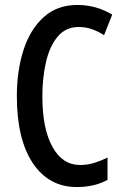

<svg xmlns="http://www.w3.org/2000/svg" viewBox="-20 -745 497 775"><path d="M297 -636Q246 -636 213.5 -598Q181 -560 166 -496Q151 -432 151 -356Q151 -226 191.5 -152.5Q232 -79 303 -79Q333 -79 360.5 -87.5Q388 -96 414 -109V-19Q362 10 290 10Q177 10 112.5 -86.5Q48 -183 48 -357Q48 -460 75 -543.5Q102 -627 156.5 -676Q211 -725 292 -725Q368 -725 433 -686L400 -603Q377 -618 351.5 -627Q326 -636 297 -636Z"/></svg>

Font: Noto Sans Thai ExtCond Med
Style: Regular
Weight: 500
Width: 2
Designer: Monotype Design Team
Foundry: Monotype Imaging Inc.
Version: Version 2.002; ttfautohint (v1.8.4.7-5d5b)